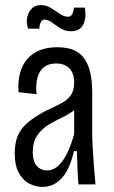

<svg xmlns="http://www.w3.org/2000/svg" viewBox="-20 -726 447 756"><path d="M147 10Q122 10 96.5 -2.5Q71 -15 54.5 -44.5Q38 -74 38 -123Q38 -190 73.5 -228Q109 -266 180 -299Q204 -310 225 -321.5Q246 -333 259 -351.5Q272 -370 272 -401Q272 -437 253.5 -456.5Q235 -476 201 -476Q158 -476 138 -444.5Q118 -413 124 -355L53 -363Q47 -446 87 -493Q127 -540 206 -540Q281 -540 312 -495.5Q343 -451 343 -364V-209Q343 -182 345 -144.5Q347 -107 350 -68.5Q353 -30 356 0H289Q286 -31 285 -65.5Q284 -100 283 -131H271Q255 -59 223 -24.5Q191 10 147 10ZM166 -55Q231 -55 272 -197V-292Q251 -276 223.5 -263Q196 -250 170 -234Q144 -218 126.5 -192.5Q109 -167 109 -127Q109 -91 124.5 -73Q140 -55 166 -55ZM259 -603Q237 -603 218.5 -614.5Q200 -626 184.5 -637.5Q169 -649 155 -649Q146 -649 140.5 -638Q135 -627 135 -613H91Q79 -648 94 -677Q109 -706 142 -706Q162 -706 180.5 -694.5Q199 -683 216 -671.5Q233 -660 248 -660Q259 -660 264.5 -670.5Q270 -681 271 -696H314Q321 -659 308.5 -631Q296 -603 259 -603Z"/></svg>

Font: Bricolage Grotesque 12pt Condensed Light
Style: Regular
Weight: 300
Width: 3
Designer: Mathieu Triay
Foundry: Atelier Triay
Version: Version 1.001; ttfautohint (v1.8.4.7-5d5b);gftools[0.9.33.de